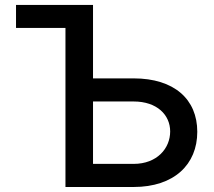

<svg xmlns="http://www.w3.org/2000/svg" viewBox="-20 -747 856 767"><path d="M44 -635.3H241.5V0H513.8C675.8 0 768.1 -90.2 768.1 -220.5C768.1 -350.5 675.8 -433.9 513.8 -433.9H351.6V-727.3H44ZM351.6 -92.3V-341.6H513.8C607.6 -341.6 659.8 -287.6 659.8 -221.9C659.8 -154.5 607.6 -92.3 513.8 -92.3Z"/></svg>

Font: Magic Ui Pro Medium
Style: Regular
Weight: 500
Designer: Stefan Endress, Andreas Faust
Version: Version 1.000;FEAKit 1.0